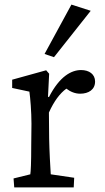

<svg xmlns="http://www.w3.org/2000/svg" viewBox="-20 -816 457 836"><path d="M42 0H301L303 -42L201 -57C199 -87 195 -159 194 -213L193 -326C215 -375 241 -410 269 -430C287 -416 308 -408 329 -408C366 -408 394 -426 394 -461C394 -493 368 -511 333 -511C292 -511 240 -485 193 -393L189 -395L194 -495L181 -510L33 -469V-433L108 -417C112 -390 117 -329 117 -277L116 -184C116 -106 114 -69 112 -57L39 -39ZM174 -581 215 -567 375 -769 291 -796Z"/></svg>

Font: TPK Tissa Web Quiz
Style: Regular
Weight: 400
Designer: Jacques Le Bailly, Suppakit Chalermlarp | Katatrad Co.,Ltd.
Foundry: Jacques Le Bailly, Cadson Demak Co.,Ltd.
Version: Version 5.000;Glyphs 3.1.2 (3151)